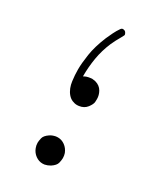

<svg xmlns="http://www.w3.org/2000/svg" viewBox="-137 -559 524 617"><g transform="rotate(30 125.5 -251.0)"><path d="M97.7 -307.1Q107.9 -313.5 122.6 -314.9Q124.5 -315.4 127 -315.4Q128.9 -315.4 132.6 -314.7Q136.2 -314 140.1 -313.5Q157.7 -308.6 166 -293.9Q173.3 -280.8 173.3 -266.6Q173.3 -264.6 172.9 -255.9Q172.4 -247.1 162.4 -233.9Q152.3 -220.7 133.8 -218.3Q130.4 -217.8 127.4 -217.8Q118.2 -217.8 109.1 -221.7Q100.1 -225.6 93 -233.9Q85.9 -242.2 81.5 -253.4Q77.1 -264.6 75.7 -276.4Q72.8 -297.4 72.8 -318.8Q72.8 -341.8 77.9 -375.2Q83 -408.7 100.1 -450.2Q105.5 -462.4 111.6 -474.9Q117.7 -487.3 125.5 -498.5Q128.9 -503.4 133.8 -503.4Q135.3 -503.4 139.4 -502Q143.6 -500.5 146.5 -493.7Q147.5 -491.7 147.5 -490.2Q147.5 -487.8 145.5 -484.9Q143.6 -481.9 141.6 -477.5Q130.4 -458.5 122.6 -440.9Q108.9 -408.7 103.3 -375.5Q97.7 -342.3 97.7 -307.1ZM119.1 -96.7Q123 -97.2 126.5 -97.2Q140.6 -97.2 152.6 -88.4Q164.6 -79.6 170.4 -64.9Q173.3 -56.2 173.3 -47.4Q173.3 -40.5 170.7 -29.3Q168 -18.1 152.3 -7.8Q142.6 -2 132.3 0Q128.4 0.5 125 0.5Q111.3 0.5 99.1 -8.3Q86.9 -17.1 81.5 -31.7Q78.1 -40.5 78.1 -49.8Q78.1 -56.2 80.6 -67.1Q83 -78.1 98.1 -88.4Q106.4 -94.2 119.1 -96.7Z"/></g></svg>

Font: Dima Niloofar
Style: Regular
Weight: 400
Designer: R.Balvardi
Foundry: Dima Software Group
Version: Version 3.00;November 13, 2018;FontCreator 11.5.0.2427 64-bi